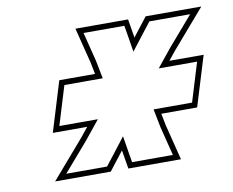

<svg xmlns="http://www.w3.org/2000/svg" viewBox="-63 -870 828 681"><g transform="rotate(-10 351.0 -529.5)"><path d="M436.6 -674.1 483 -734 511 -770H657.9L568.1 -666L514.8 -600H582.9H652.9L610.1 -460H540.1H471.5L484.7 -393L510.9 -289H363.9L357.9 -325L348.2 -384.9L301.8 -325L273.8 -289H126.9L216.7 -393L270.8 -460H202.1H132.1L174.9 -600H244.9H313.1L300.1 -666L273.9 -770H420.9L426.9 -734ZM449 -722.8 446.6 -737.3 437.8 -790H248.2L280.6 -661.6L288.8 -620H160.1L105.1 -440H228.9L201.3 -405.8L83.2 -269H283.6L317.6 -312.8L335.8 -336.2L338.2 -321.7L347 -269H536.5L504.2 -397.4L495.8 -440H624.9L680 -620H556.6L583.5 -653.2L701.6 -790H501.2L467.1 -746.2Z"/></g></svg>

Font: Nordica Plus
Style: NordicaClassicRgCondOblOl
Weight: 500
Version: Version 1.01